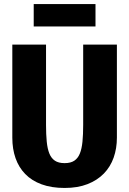

<svg xmlns="http://www.w3.org/2000/svg" viewBox="-20 -914 640 951"><path d="M300 17Q235 17 186 -1Q137 -19 105 -52Q73 -85 57 -130.5Q41 -176 41 -232V-693H208V-295Q208 -248 211.5 -212.5Q215 -177 224.5 -153.5Q234 -130 252 -118Q270 -106 300 -106Q330 -106 348 -118Q366 -130 375.5 -153.5Q385 -177 388.5 -212.5Q392 -248 392 -295V-693H559V-232Q559 -179 543 -133.5Q527 -88 494.5 -54.5Q462 -21 413.5 -2Q365 17 300 17ZM453 -783H147V-894H453Z"/></svg>

Font: Qzxlaeiskcpccdgjqmyffctclhy
Style: Regular
Weight: 700
Monospace: yes
Designer: Carrois Corporate & Edenspiekermann
Foundry: Carrois Corporate GbR & Edenspiekermann AG
Version: Version 2.001